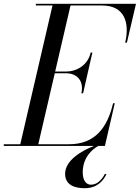

<svg xmlns="http://www.w3.org/2000/svg" viewBox="-65 -770 738 1013"><path d="M283 -383.5C340 -383.5 379 -345 364.5 -278H373.5L422.5 -493H413.5C398.5 -426 340 -392.5 283 -392.5H226L307 -741H474C591 -741 620.5 -652 595.5 -545H604.5L652.5 -750H124V-741H212L42 -9H-45V0H431C368.5 24 278.5 75 278.5 147C278.5 207 330.5 223 381.5 223C452.5 223 482 178 496.5 150L489 146.5C476 171.5 452 204.5 414.5 204.5C390.5 204.5 371.5 183 371.5 139.5C371.5 60 422.5 17 453.5 0H488.5L540.5 -225H531.5C502 -98 437 -9 300 -9H137L224 -383.5Z"/></svg>

Font: Bodoni* 24pt
Style: Italic
Weight: 400
Italic angle: -13°
Version: Version 2.3